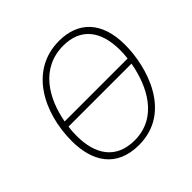

<svg xmlns="http://www.w3.org/2000/svg" viewBox="-183 -899 1083 1083"><g transform="rotate(-45 358.5 -357.5)"><path d="M335 10C597 10 679 -271 679 -446C679 -632 582 -725 431 -725C196 -725 82 -499 82 -274C82 -115 153 10 335 10ZM634 -381H132C160 -536 248 -689 429 -689C569 -689 638 -596 638 -445C638 -425 637 -403 634 -381ZM336 -26C188 -26 122 -127 122 -275C122 -297 123 -321 127 -345H629C602 -192 519 -26 336 -26Z"/></g></svg>

Font: Noto Sans ExtraLight
Style: Italic
Weight: 200
Italic angle: -12°
Designer: Monotype Design Team
Foundry: Monotype Imaging Inc.
Version: Version 2.013